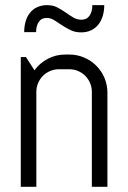

<svg xmlns="http://www.w3.org/2000/svg" viewBox="-20 -720 494 740"><path d="M334 0V-366.2Q334 -384.3 327.1 -400.1Q320.3 -416 308.6 -427.7Q296.9 -439.5 281 -446.3Q265.1 -453.1 247.1 -453.1H207Q189 -453.1 173.1 -446.3Q157.2 -439.5 145.5 -427.7Q133.8 -416 127 -400.1Q120.1 -384.3 120.1 -366.2V0H60.1V-500H80.1L112.8 -449.2Q133.3 -477.1 164.3 -493.4Q195.3 -509.8 231.9 -509.8H247.1Q277.3 -509.8 304.2 -498.3Q331.1 -486.8 351.1 -466.8Q371.1 -446.8 382.6 -419.9Q394 -393.1 394 -362.8V0ZM293.9 -644Q314.5 -644 325.2 -659.7Q335.9 -675.3 335.9 -700.2H381.8Q381.8 -678.2 376.2 -659.2Q370.6 -640.1 359.6 -626Q348.6 -611.8 331.8 -603.5Q314.9 -595.2 293 -595.2Q269.5 -595.2 251.7 -604Q233.9 -612.8 218.5 -623Q203.1 -633.3 189.2 -642.1Q175.3 -650.9 160.2 -650.9Q139.6 -650.9 129.4 -635.5Q119.1 -620.1 119.1 -596.2H73.2Q73.2 -617.7 78.6 -636.7Q84 -655.8 95 -669.9Q106 -684.1 122.8 -692.1Q139.6 -700.2 162.1 -700.2Q184.1 -700.2 200.9 -691.4Q217.8 -682.6 232.7 -672.1Q247.6 -661.6 262.2 -652.8Q276.9 -644 293.9 -644Z"/></svg>

Font: Abel
Style: Regular
Weight: 400
Designer: Matthew Desmond
Foundry: Matthew Desmond
Version: Version 1.002